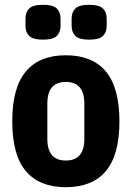

<svg xmlns="http://www.w3.org/2000/svg" viewBox="-20 -767 548 799"><path d="M254 12Q144 12 87.5 -55Q31 -122 31 -262Q31 -402 87.5 -469.5Q144 -537 254 -537Q364 -537 420.5 -469.5Q477 -402 477 -262Q477 -122 420.5 -55Q364 12 254 12ZM254 -99Q331 -99 331 -189V-336Q331 -426 254 -426Q177 -426 177 -336V-189Q177 -99 254 -99ZM159 -602Q117 -602 101.5 -617.5Q86 -633 86 -660V-689Q86 -716 101.5 -731.5Q117 -747 159 -747Q201 -747 216.5 -731.5Q232 -716 232 -689V-660Q232 -633 216.5 -617.5Q201 -602 159 -602ZM351 -602Q309 -602 293.5 -617.5Q278 -633 278 -660V-689Q278 -716 293.5 -731.5Q309 -747 351 -747Q393 -747 408.5 -731.5Q424 -716 424 -689V-660Q424 -633 408.5 -617.5Q393 -602 351 -602Z"/></svg>

Font: IBM Plex Sans Cond
Style: Bold
Weight: 700
Width: 3
Designer: Mike Abbink, Paul van der Laan, Pieter van Rosmalen
Foundry: Bold Monday
Version: Version 1.3